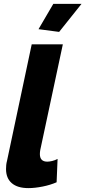

<svg xmlns="http://www.w3.org/2000/svg" viewBox="-20 -958 439 987"><path d="M126 9Q70 9 40.5 -16.5Q11 -42 11 -89Q11 -99 12 -109.5Q13 -120 16 -131L143 -730H303L187 -187Q186 -182 185.5 -176.5Q185 -171 185 -166Q185 -127 223 -127Q234 -127 248.5 -130.5Q263 -134 276 -141L271 -21Q239 -7 199 1Q159 9 126 9ZM284 -794 178 -808 254 -938H399Z"/></svg>

Font: Raleway Thin ExtraBold
Style: Italic
Weight: 800
Italic angle: -12°
Version: Version 4.026